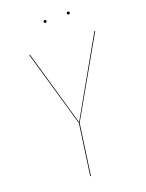

<svg xmlns="http://www.w3.org/2000/svg" viewBox="-153 -894 738 969"><g transform="rotate(-20 216.5 -409.5)"><path d="M211.4 -804.2Q204.6 -804.2 204.6 -811.5Q204.6 -818.8 211.9 -818.8Q219.2 -818.8 219.2 -812Q219.2 -804.2 211.4 -804.2ZM343.8 -812Q343.8 -804.2 336.4 -804.2Q329.1 -804.2 329.1 -811.5Q329.1 -818.8 336.4 -818.8Q343.8 -818.8 343.8 -812ZM433.1 -680.2 200.7 -271 162.6 0H158.7L196.8 -271L78.6 -680.2H82.5L199.2 -274.9L428.7 -680.2Z"/></g></svg>

Font: Fira Sans Compressed Four
Style: Italic
Weight: 100
Width: 3
Italic angle: -8°
Designer: Carrois Corporate & Edenspiekermann AG
Foundry: Carrois Corporate GbR & Edenspiekermann AG
Version: Version 4.203;PS 004.203;hotconv 1.0.88;makeotf.lib2.5.64775